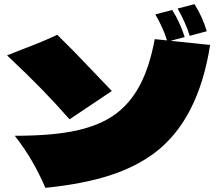

<svg xmlns="http://www.w3.org/2000/svg" viewBox="-20 -899 1040 922"><path d="M891 -727Q873 -787 833 -858L914 -879Q952 -819 973 -749ZM799 -703 989 -683Q933 -325 724 -166Q631 -96 503.5 -55.5Q376 -15 198 3Q169 -64 134.5 -124Q100 -184 51 -247Q235 -247 348.5 -272.5Q462 -298 533 -350Q606 -403 652.5 -491.5Q699 -580 723 -711L782 -705Q764 -764 726 -830L807 -851Q844 -793 867 -721ZM314 -326Q250 -399 181 -470Q112 -541 14 -633L79 -659Q191 -701 255 -732Q332 -657 433 -550L517 -462Z"/></svg>

Font: Dela Gothic One
Style: Regular
Weight: 400
Designer: aratakana
Foundry: aratakana
Version: Version 1.004